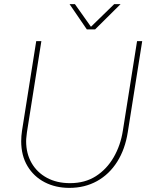

<svg xmlns="http://www.w3.org/2000/svg" viewBox="-20 -900 725 933"><path d="M317 13Q250 13 197 -14.5Q144 -42 113.5 -93Q83 -144 83 -214Q83 -226 84 -239Q85 -252 87 -265L156 -700H181L111 -258Q110 -247 108.5 -236Q107 -225 107 -214Q107 -154 133.5 -108Q160 -62 208 -36Q256 -10 320 -10Q393 -10 446 -44Q499 -78 532.5 -136Q566 -194 577 -265L646 -700H671L601 -258Q588 -175 549.5 -114Q511 -53 451.5 -20Q392 13 317 13ZM402 -757 318 -880H344L422 -770L535 -880H566L442 -757Z"/></svg>

Font: MuseoModerno Thin
Style: Italic
Weight: 100
Italic angle: -9°
Designer: Pablo Cosgaya, Héctor Gatti, Marcela Romero, and the Authors of The MuseoModerno Project.
Foundry: Omnibus-Type Team
Version: Version 1.003